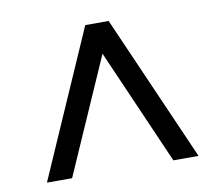

<svg xmlns="http://www.w3.org/2000/svg" viewBox="-61 -700 722 631"><g transform="rotate(-10 300.0 -384.0)"><path d="M47 -140 261 -628H339L553 -140H469L299 -529H302L131 -140Z"/></g></svg>

Font: Nunito Sans 7pt SemiBold
Style: Regular
Weight: 600
Designer: Vernon Adams
Foundry: Vernon Adams
Version: Version 3.101;gftools[0.9.27]